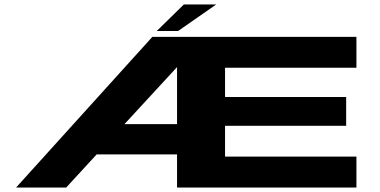

<svg xmlns="http://www.w3.org/2000/svg" viewBox="-20 -840 1700 860"><path d="M52 0 662.5 -675H1576.5V-536.5H988V-405.5H1530.5V-276.5H988V-138.5H1576.5V0H773V-148.5H413L276.5 0ZM537.5 -284H773V-539.5ZM682 -701 803.5 -820H948.5L777.5 -701Z"/></svg>

Font: Anybody UltraExpanded Regular
Style: Bold
Weight: 700
Width: 9
Designer: Tyler Finck
Foundry: Etcetera Type Company
Version: Version 1.010; ttfautohint (v1.8.3) -l 8 -r 50 -G 200 -x 14 